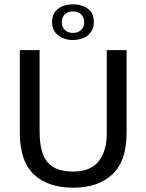

<svg xmlns="http://www.w3.org/2000/svg" viewBox="-20 -863 680 892"><path d="M72 -630H164V-253Q164 -152 201 -109Q238 -66 320 -66Q401 -66 438.5 -114Q476 -162 476 -241V-630H568V-244Q568 -115 502 -53Q436 9 320 9Q203 9 137.5 -52.5Q72 -114 72 -249ZM222 -760Q222 -802 250 -822.5Q278 -843 319 -843Q361 -843 388.5 -822.5Q416 -802 416 -760Q416 -739 408 -723.5Q400 -708 386.5 -697.5Q373 -687 355.5 -682Q338 -677 319 -677Q280 -677 251 -698.5Q222 -720 222 -760ZM267 -760Q267 -737 281.5 -723.5Q296 -710 319 -710Q342 -710 356.5 -723.5Q371 -737 371 -760Q371 -783 356.5 -796.5Q342 -810 319 -810Q296 -810 281.5 -796.5Q267 -783 267 -760Z"/></svg>

Font: Mukta Vaani
Style: Regular
Weight: 400
Designer: Noopur Datye, Girish Dalvi, Yashodeep Gholap, Pallavi Karambelkar
Foundry: Ek Type
Version: Version 2.538;PS 1.000;hotconv 16.6.51;makeotf.lib2.5.65220;